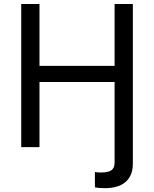

<svg xmlns="http://www.w3.org/2000/svg" viewBox="-20 -748 783 976"><path d="M87.9 -727.5H180.7V-413.1H562.5V-727.5H655.3V0H562.5V-331.1H180.7V0H87.9ZM491.2 128.9Q530.8 128.9 546.6 117.2Q562.5 105.5 562.5 79.6V-62.5H655.3V83.5Q655.3 144.5 618.9 176.5Q582.5 208.5 513.2 208.5Q480 208.5 462.4 204.1V126.5Q476.1 128.9 491.2 128.9Z"/></svg>

Font: Inter RS Variable
Style: Regular
Weight: 400
Designer: Rasmus Andersson (customised by Maria Ramos and Noel Pretorius)
Foundry: rsms
Version: Version 3.001;Glyphs 3.2.3 (3260)